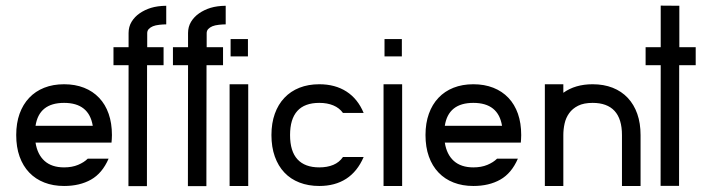

<svg xmlns="http://www.w3.org/2000/svg" viewBox="-20 -649 2458 670"><path d="M203.6 -355Q242.2 -355 273.2 -342.8Q304.2 -330.6 325.9 -307.6Q347.7 -284.7 359.1 -252Q370.6 -219.2 370.6 -177.7Q370.6 -169.9 370.1 -163.8Q369.6 -157.7 369.1 -151.4H104Q110.4 -109.9 135.5 -87.4Q160.6 -64.9 203.6 -64.9Q231.4 -64.9 252.4 -73.7Q273.4 -82.5 286.1 -95.2H358.9Q336.9 -44.4 297.6 -22.2Q258.3 0 203.6 0Q165.5 0 134.8 -12Q104 -23.9 82 -46.9Q60.1 -69.8 48.3 -102.8Q36.6 -135.7 36.6 -177.7Q36.6 -219.2 48.3 -252Q60.1 -284.7 81.8 -307.6Q103.5 -330.6 134.3 -342.8Q165 -355 203.6 -355ZM303.7 -210Q290.5 -290 203.6 -290Q116.2 -290 104 -210Z M428.2 0.5 428.7 -421.4H376V-484.4H428.7V-533.7Q428.7 -555.7 439.2 -573Q449.7 -590.3 467.3 -602.5Q484.9 -614.7 507.1 -621.6Q529.3 -628.4 560.1 -628.9V-564Q549.8 -564 536.1 -562.5Q522.5 -561 513.7 -557.4Q504.9 -553.7 499.3 -547.9Q493.7 -542 493.7 -533.2V-484.4H550.8V-421.4H493.2L492.7 0.5Z M635.7 0.5 636.2 -421.4H583.5V-484.4H636.2V-533.7Q636.2 -555.7 646.7 -573Q657.2 -590.3 674.8 -602.5Q692.4 -614.7 714.6 -621.6Q736.8 -628.4 767.6 -628.9V-564Q757.3 -564 743.7 -562.5Q730 -561 721.2 -557.4Q712.4 -553.7 706.8 -547.9Q701.2 -542 701.2 -533.2V-484.4H758.3V-421.4H700.7L700.2 0.5Z M846.2 -355V0H781.2V-355ZM784.7 -512.7H845.2V-452.1H784.7Z M1094.2 -355Q1149.4 -355 1189 -329.6Q1228.5 -304.2 1249 -254.9H1176.8Q1164.1 -272.5 1143.1 -281.2Q1122.1 -290 1094.2 -290Q992.2 -290 992.2 -177.7Q992.2 -121.1 1018.1 -93Q1043.9 -64.9 1094.2 -64.9Q1122.1 -64.9 1143.1 -73.7Q1164.1 -82.5 1176.8 -101.1H1249Q1227.1 -50.3 1188 -25.1Q1148.9 0 1094.2 0Q1056.2 0 1025.1 -12Q994.1 -23.9 972.4 -46.9Q950.7 -69.8 939 -102.8Q927.2 -135.7 927.2 -177.7Q927.2 -219.2 939 -252Q950.7 -284.7 972.4 -307.6Q994.1 -330.6 1024.9 -342.8Q1055.7 -355 1094.2 -355Z M1383.3 -355V0H1318.4V-355ZM1321.8 -512.7H1382.3V-452.1H1321.8Z M1631.8 -355Q1670.4 -355 1701.4 -342.8Q1732.4 -330.6 1754.2 -307.6Q1775.9 -284.7 1787.4 -252Q1798.8 -219.2 1798.8 -177.7Q1798.8 -169.9 1798.3 -163.8Q1797.9 -157.7 1797.4 -151.4H1532.2Q1538.6 -109.9 1563.7 -87.4Q1588.9 -64.9 1631.8 -64.9Q1659.7 -64.9 1680.7 -73.7Q1701.7 -82.5 1714.4 -95.2H1787.1Q1765.1 -44.4 1725.8 -22.2Q1686.5 0 1631.8 0Q1593.8 0 1563 -12Q1532.2 -23.9 1510.3 -46.9Q1488.3 -69.8 1476.6 -102.8Q1464.8 -135.7 1464.8 -177.7Q1464.8 -219.2 1476.6 -252Q1488.3 -284.7 1510 -307.6Q1531.7 -330.6 1562.5 -342.8Q1593.3 -355 1631.8 -355ZM1731.9 -210Q1718.8 -290 1631.8 -290Q1544.4 -290 1532.2 -210Z M1945.8 -355V-325.2Q1987.3 -355 2047.9 -355Q2086.9 -355 2117.9 -342.8Q2148.9 -330.6 2170.7 -307.4Q2192.4 -284.2 2203.9 -251.5Q2215.3 -218.8 2215.3 -177.7V0H2150.4V-177.7Q2150.4 -233.9 2124.5 -262Q2098.6 -290 2047.9 -290Q2017.1 -290 1997.3 -280Q1977.5 -270 1966.1 -253.9Q1954.6 -237.8 1950.2 -217.8Q1945.8 -197.8 1945.8 -177.7V0H1881.3V-355Z M2285.2 -0.5 2285.6 -421.4H2232.9V-484.4H2285.6V-629.4L2350.6 -628.9V-484.4H2407.7V-421.4H2350.1L2349.6 -0.5Z"/></svg>

Font: Fibel Vienna LRS
Style: Regular
Weight: 400
Designer: Peter Wiegel
Foundry: Peter Wioegel
Version: Version 000.000